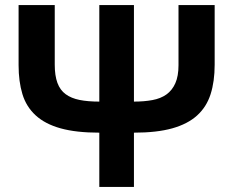

<svg xmlns="http://www.w3.org/2000/svg" viewBox="-20 -734 916 754"><path d="M53 -478V-714H195V-480Q195 -437 205.5 -408.5Q216 -380 238 -364Q260 -348 292.5 -341.5Q325 -335 370 -335V-714H506V-335Q546 -335 578.5 -341Q611 -347 633.5 -363Q656 -379 668.5 -407Q681 -435 681 -478V-714H823V-480Q823 -414 807 -364Q791 -314 754 -280.5Q717 -247 656.5 -230Q596 -213 506 -213V0H370V-213Q279 -213 218 -230Q157 -247 120 -281Q83 -315 68 -364.5Q53 -414 53 -478Z"/></svg>

Font: BC Sans
Style: Bold
Weight: 700
Designer: Monotype Design Team
Province of B.C.
Foundry: Monotype Imaging Inc.
Version: Version 2.000;GOOG;noto-source:20170915:90ef993387c0